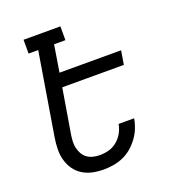

<svg xmlns="http://www.w3.org/2000/svg" viewBox="-135 -841 869 955"><g transform="rotate(-20 300.0 -363.5)"><path d="M252 8Q222 8 193.5 2Q165 -4 141 -19Q117 -34 101 -57Q85 -80 77.5 -107.5Q70 -135 70.5 -164.5Q71 -194 76 -225L148 -662H97V-735H292V-662H232L209 -520H535L523 -447H197L158 -213Q155 -194 154 -176Q153 -158 157 -141Q161 -124 169.5 -109Q178 -94 192 -84Q206 -74 223.5 -70Q241 -66 259 -66Q283 -66 306.5 -72.5Q330 -79 349.5 -95Q369 -111 381.5 -133.5Q394 -156 398 -180H481L480 -179Q476 -154 466 -129Q456 -104 439.5 -81.5Q423 -59 402 -41Q381 -23 356 -12Q331 -1 304.5 3.5Q278 8 252 8Z"/></g></svg>

Font: Iosevka HT Extended
Style: Italic
Weight: 400
Width: 7
Italic angle: -9°
Monospace: yes
Designer: Belleve Invis
Foundry: Belleve Invis
Version: Version 32.3.0; ttfautohint (v1.8.4)